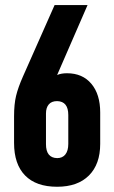

<svg xmlns="http://www.w3.org/2000/svg" viewBox="-20 -710 439 740"><path d="M34.2 -159.2V-261.7Q34.2 -308.6 42 -340.8Q49.8 -373 68.4 -415L190.4 -690.4H317.4L200.2 -420.9Q215.8 -427.7 238.3 -427.7Q297.9 -427.7 332 -387.2Q366.2 -346.7 366.2 -276.4V-155.3Q366.2 -77.1 322.8 -33.7Q279.3 9.8 200.2 9.8Q119.1 9.8 76.7 -33.7Q34.2 -77.1 34.2 -159.2ZM243.2 -155.3V-266.6Q243.2 -319.3 200.2 -320.3Q178.7 -320.3 168 -307.6Q157.2 -294.9 157.2 -272.5V-154.3Q157.2 -101.6 200.2 -100.6Q220.7 -100.6 231.9 -114.7Q243.2 -128.9 243.2 -155.3Z"/></svg>

Font: Altinn-DIN Condensed
Style: DINCondensed-Bold
Weight: 700
Width: 3
Designer: Charles Nix
Foundry: Altinn
Version: Version 2.00